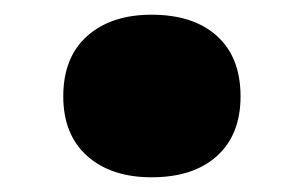

<svg xmlns="http://www.w3.org/2000/svg" viewBox="-20 -494 393 261"><path d="M307 -363Q307 -311 275 -282Q243 -253 186 -253Q131 -253 98.5 -282Q66 -311 66 -363Q66 -416 98.5 -445Q131 -474 186 -474Q243 -474 275 -445Q307 -416 307 -363Z"/></svg>

Font: Roboto Serif 20pt ExtraBold
Style: Italic
Weight: 800
Italic angle: -10°
Version: Version 1.007